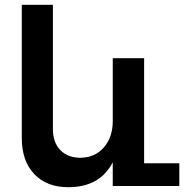

<svg xmlns="http://www.w3.org/2000/svg" viewBox="-20 -777 811 802"><path d="M582 -95H729V0H451V-99Q397 5 265 5Q175 5 123 -50Q71 -105 71 -200V-757H201V-238Q201 -182 232 -150Q263 -118 316 -118Q378 -119 414.5 -162Q451 -205 451 -271V-534H582Z"/></svg>

Font: Montserrat arm Medium
Style: Regular
Weight: 500
Designer: Julieta Ulanovsky
Foundry: Julieta Ulanovsky
Version: Version 6.000;PS 006.000;hotconv 1.0.88;makeotf.lib2.5.64775